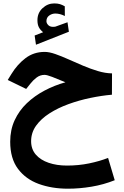

<svg xmlns="http://www.w3.org/2000/svg" viewBox="-20 -782 734 1139"><path d="M235.8 -590.8Q219.2 -604 210.7 -620.1Q202.1 -636.2 202.1 -662.1Q202.1 -705.6 232.4 -733.6Q262.7 -761.7 301.3 -761.7Q322.3 -761.7 336.2 -757.3Q350.1 -752.9 364.3 -744.6L364.7 -687Q335.9 -701.7 308.1 -701.7Q288.6 -701.7 272 -689.9Q255.4 -678.2 255.4 -655.8Q255.9 -642.6 268.1 -631.3Q280.3 -620.1 306.2 -623.5Q306.2 -623.5 310.1 -624.5L380.4 -649.9L388.7 -593.8L193.4 -516.6L185.5 -571.3ZM644.5 -346.7 644 -220.2Q582 -214.8 515.4 -200.9Q448.7 -187 386.2 -164.3Q323.7 -141.6 273.7 -109.6Q223.6 -77.6 194.1 -36.4Q164.6 4.9 164.6 55.7Q164.6 103 192.6 135.3Q220.7 167.5 268.8 183.8Q316.9 200.2 377.4 200.2Q446.3 200.2 508.8 187.3Q571.3 174.3 621.1 154.8L660.6 287.1Q594.7 313.5 523.4 325.4Q452.1 337.4 382.8 337.4Q288.1 337.4 210.4 309.3Q132.8 281.2 86.7 219.7Q40.5 158.2 40.5 58.6Q40.5 -11.7 66.9 -68.8Q93.3 -126 139.2 -169.7Q185.1 -213.4 244.1 -244.6Q303.2 -275.9 368.2 -293.9Q322.3 -313.5 290 -325.7Q257.8 -337.9 244.6 -337.9Q217.8 -337.9 196.5 -321.5Q175.3 -305.2 161.1 -286.6L135.3 -254.4L25.9 -307.6L47.9 -343.3Q82.5 -399.9 131.3 -437Q180.2 -474.1 245.1 -474.1Q272 -474.1 308.3 -461.4Q344.7 -448.7 386.5 -429.9Q428.2 -411.1 472.7 -392.3Q517.1 -373.5 561 -360.4Q605 -347.2 644.5 -346.7Z"/></svg>

Font: Vazirmatn UI NL ExtraBold
Style: Regular
Weight: 800
Designer: Saber Rastikerdar
Foundry: Saber Rastikerdar
Version: Version 33.003